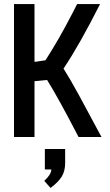

<svg xmlns="http://www.w3.org/2000/svg" viewBox="-20 -675 540 946"><path d="M201 160V59H301V128Q301 167 284.5 194.5Q268 222 229 251L198 216Q214 202 223 188Q232 174 233 160ZM360 -655H473Q372 -455 293 -337Q322 -292 368 -208Q368 -208 480 0H367Q266 -195 212 -281L150 -275V0H49V-655H150V-370L204 -378Q270 -480 337 -610Z"/></svg>

Font: Lekton
Style: Bold
Weight: 700
Designer: Paolo Mazzetti, Luciano Perondi, Raffaele Flato, Elena Papassissa, Emilio Macchia, Michela Povoleri, Tobias Seemiller, R
Version: Version 34.000